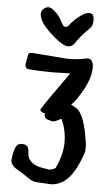

<svg xmlns="http://www.w3.org/2000/svg" viewBox="-56 -675 502 887"><g transform="rotate(5 194.5 -231.5)"><path d="M332.5 -558.6Q286.6 -513.2 272.9 -489.5Q259.3 -465.8 236.8 -465.8Q214.4 -465.8 169.4 -504.4Q100.1 -564 99.6 -604.5Q99.6 -618.7 110.1 -628.2Q120.6 -637.7 133.3 -637.7Q146 -637.7 166 -618.9Q186 -600.1 196.8 -577.1Q207.5 -554.2 218.3 -554.2Q229 -554.2 238 -568.1Q247.1 -582 275.1 -604.7Q303.2 -627.4 319.1 -627.4Q335 -627.4 339.8 -620.1Q344.7 -612.8 344.7 -593.3Q344.7 -569.8 332.5 -558.6ZM212.4 175.8 157.2 172.9Q129.9 172.9 109.9 157.7Q89.8 142.6 56.6 123.5Q23.4 104.5 23.4 81.1V80.6L27.3 50.8Q31.2 30.3 39.1 16.1Q46.9 2 64.9 2Q83 2 90.8 11.7Q98.6 21.5 98.6 42Q98.6 62.5 114.3 79.1Q129.9 94.7 156.7 101.6L200.2 109.4Q218.3 107.4 230 99.1Q260.7 34.2 260.7 -22.7Q260.7 -79.6 236.8 -129.9Q231.9 -127.4 219.7 -120.8Q207.5 -114.3 194.8 -114.3H193.4L168.9 -122.1Q157.7 -130.4 158.2 -142.6V-144.5Q158.7 -146.5 158.7 -148.9Q157.2 -148.9 154.8 -148.7Q152.3 -148.4 148.9 -150.4Q145.5 -152.3 144 -153.1Q142.6 -153.8 142.1 -154.1Q141.6 -154.3 140.6 -155Q139.6 -155.8 139.2 -156.5Q138.7 -157.2 137.7 -158.2Q136.7 -159.7 136.7 -162.6V-164.6Q160.6 -204.6 259.3 -341.8L172.4 -339.8Q117.7 -339.8 63 -344.7Q49.8 -346.2 49.8 -366.2V-366.7L58.1 -414.6Q64.5 -420.9 75.7 -420.9H76.2L238.3 -408.2Q282.7 -408.2 305.9 -413.1Q329.1 -418 332 -418Q360.4 -418 360.4 -377.9Q360.4 -331.5 329.6 -275.4Q298.8 -219.2 275.9 -198.7Q282.7 -194.8 297.9 -186.5Q332.5 -167.5 351.1 -73.2Q360.4 -25.4 360.4 -13.7Q360.4 -2 359.4 9.8Q358.4 21.5 339.8 64.5Q292 175.8 212.4 175.8Z"/></g></svg>

Font: Drukaatie burti
Style: Demi
Weight: 600
Version: Version 0.14